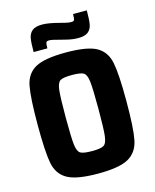

<svg xmlns="http://www.w3.org/2000/svg" viewBox="-131 -982 870 1078"><g transform="rotate(-15 304.0 -443.0)"><path d="M46 -344Q46 -501 59 -568.5Q72 -636 125.5 -666Q179 -696 304 -696Q429 -696 482 -666Q535 -636 548.5 -568.5Q562 -501 562 -344Q562 -187 548.5 -120Q535 -53 482 -22.5Q429 8 304 8Q179 8 125.5 -22.5Q72 -53 59 -120Q46 -187 46 -344ZM399 -344Q399 -461 394 -502.5Q389 -544 371.5 -554.5Q354 -565 304 -565Q253 -565 236 -554.5Q219 -544 214 -503Q209 -462 209 -344Q209 -226 214 -185Q219 -144 236 -133.5Q253 -123 304 -123Q354 -123 371.5 -133.5Q389 -144 394 -185.5Q399 -227 399 -344ZM216 -882Q252 -882 316 -865Q323 -863 343.5 -858Q364 -853 378 -853Q393 -853 396 -860.5Q399 -868 399 -894H479Q479 -842 474.5 -814.5Q470 -787 451.5 -771.5Q433 -756 394 -756Q363 -756 331.5 -763.5Q300 -771 293 -773Q247 -786 231 -786Q216 -786 213 -778Q210 -770 210 -745H130Q130 -798 134.5 -824.5Q139 -851 157.5 -866.5Q176 -882 216 -882Z"/></g></svg>

Font: Saira Semi Condensed
Style: Bold
Weight: 700
Width: 4
Designer: Hector Gatti with collaboration of the Omnibus-Type team
Foundry: Omnibus-Type
Version: Version 1.001; ttfautohint (v1.8)